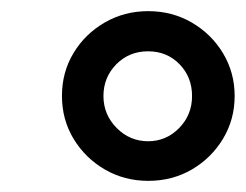

<svg xmlns="http://www.w3.org/2000/svg" viewBox="-20 -716 445 348"><path d="M405.3 -542Q405.3 -499.5 384.3 -464.6Q363.3 -429.7 327.9 -408.9Q292.5 -388.2 248.7 -388.2Q205.6 -388.2 170.2 -408.7Q134.8 -429.2 113.5 -464.1Q92.3 -499 92.3 -542.2Q92.3 -585.4 113.4 -620.1Q134.4 -654.8 170 -675.3Q205.6 -695.8 248.5 -695.8Q292.2 -695.8 327.8 -675Q363.3 -654.3 384.3 -619.4Q405.3 -584.5 405.3 -542ZM328.1 -542Q328.1 -576.2 305.4 -599.6Q282.7 -623 248.3 -623Q213.9 -623 190.7 -599.4Q167.5 -575.7 167.5 -542Q167.5 -508.3 191.4 -484.1Q215.3 -460 248.5 -460Q281.2 -460 304.7 -483.9Q328.1 -507.8 328.1 -542Z"/></svg>

Font: Arimo
Style: Italic
Weight: 400
Italic angle: -12°
Designer: Steve Matteson
Foundry: Monotype Imaging Inc.
Version: Version 1.33